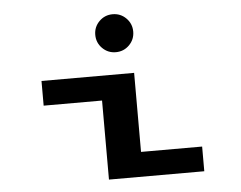

<svg xmlns="http://www.w3.org/2000/svg" viewBox="-54 -856 1158 922"><g transform="rotate(-5 525.0 -395.0)"><path d="M585.8 -633.2Q559 -606.5 521 -606.5Q483 -606.5 456.2 -633.2Q429.5 -660 429.5 -698Q429.5 -736 456.2 -762.8Q483 -789.5 521 -789.5Q559 -789.5 585.8 -762.8Q612.5 -736 612.5 -698Q612.5 -660 585.8 -633.2ZM599.5 -119H894V0H434.5V-381H153V-500H599.5Z"/></g></svg>

Font: League Mono Extended SemiBold
Style: Regular
Weight: 600
Width: 9
Designer: Tyler Finck
Foundry: The League of Moveable Type / Tyler Finck
Version: Version 2.210